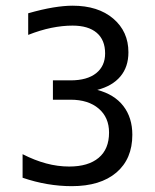

<svg xmlns="http://www.w3.org/2000/svg" viewBox="-20 -636 540 668"><path d="M318.4 -323.2Q377.9 -307.6 409.2 -267.1Q440.4 -226.6 440.4 -167Q440.4 -83 384.8 -35.6Q329.1 11.7 229.5 11.7Q187.5 11.7 144.5 4.4Q101.6 -2.9 58.6 -17.6V-99.6Q100.6 -78.1 140.6 -67.4Q180.7 -56.6 220.7 -56.6Q287.1 -56.6 323.2 -86.9Q359.4 -117.2 359.4 -174.8Q359.4 -227.5 323.2 -258.3Q287.1 -289.1 225.6 -289.1H164.1V-356.4H225.6Q283.2 -356.4 314.5 -381.3Q345.7 -406.2 345.7 -450.2Q345.7 -497.1 316.4 -522Q287.1 -546.9 232.4 -546.9Q197.3 -546.9 158.7 -539.1Q120.1 -531.2 78.1 -514.6V-589.8Q126 -603.5 164.6 -609.9Q203.1 -616.2 232.4 -616.2Q321.3 -616.2 374 -571.3Q426.8 -526.4 426.8 -454.1Q426.8 -403.3 398.9 -370.1Q371.1 -336.9 318.4 -323.2Z"/></svg>

Font: BabelStone Pseudographica
Style: Regular
Weight: 400
Designer: Andrew West
Foundry: BabelStone
Version: Version 16.0.0